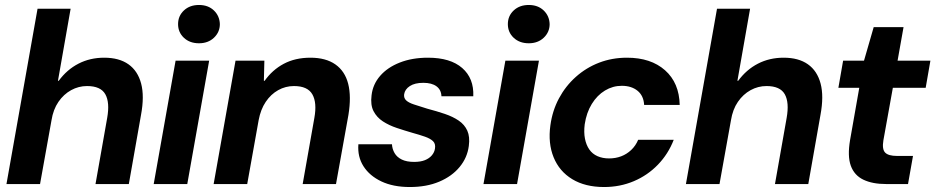

<svg xmlns="http://www.w3.org/2000/svg" viewBox="-20 -740 3761 772"><path d="M6 0 131 -705H264L213 -415H216Q249 -460 295.5 -484Q342 -508 399 -508Q459 -508 496.5 -481.5Q534 -455 547.5 -404Q561 -353 547 -278L498 0H364L411 -266Q422 -328 403.5 -361Q385 -394 330 -394Q296 -394 266 -377.5Q236 -361 215 -330.5Q194 -300 187 -256L141 0Z M598 0 686 -496H821L733 0ZM780 -566Q743 -566 719.5 -588Q696 -610 696 -643Q696 -676 719.5 -698Q743 -720 780 -720Q817 -720 840 -698Q863 -676 864 -643Q864 -611 840.5 -588.5Q817 -566 780 -566Z M839 0 927 -496H1043L1041 -415H1044Q1075 -459 1121 -483.5Q1167 -508 1228 -508Q1290 -508 1328.5 -481Q1367 -454 1380 -403Q1393 -352 1381 -278L1331 0H1197L1244 -266Q1255 -327 1236 -360.5Q1217 -394 1162 -394Q1128 -394 1098.5 -377.5Q1069 -361 1048.5 -330.5Q1028 -300 1020 -257L974 0Z M1628 12Q1561 12 1513.5 -10.5Q1466 -33 1441.5 -71.5Q1417 -110 1421 -160H1556Q1557 -141 1566.5 -124.5Q1576 -108 1595.5 -98.5Q1615 -89 1645 -89Q1671 -89 1688.5 -96Q1706 -103 1716.5 -115.5Q1727 -128 1729 -143Q1732 -162 1721 -172.5Q1710 -183 1688.5 -190.5Q1667 -198 1638 -206Q1607 -215 1575.5 -225.5Q1544 -236 1519.5 -252Q1495 -268 1482 -293Q1469 -318 1474 -357Q1479 -401 1508.5 -435Q1538 -469 1587.5 -488.5Q1637 -508 1701 -508Q1791 -508 1838.5 -466.5Q1886 -425 1883 -353H1755Q1754 -379 1735 -393Q1716 -407 1682 -407Q1648 -407 1628 -394Q1608 -381 1605 -361Q1603 -346 1613 -336.5Q1623 -327 1644.5 -320Q1666 -313 1698 -303Q1736 -293 1768.5 -282Q1801 -271 1824.5 -255Q1848 -239 1859 -214.5Q1870 -190 1865 -153Q1859 -106 1828 -68.5Q1797 -31 1746 -9.5Q1695 12 1628 12Z M1924 0 2012 -496H2147L2059 0ZM2106 -566Q2069 -566 2045.5 -588Q2022 -610 2022 -643Q2022 -676 2045.5 -698Q2069 -720 2106 -720Q2143 -720 2166 -698Q2189 -676 2190 -643Q2190 -611 2166.5 -588.5Q2143 -566 2106 -566Z M2409 12Q2333 12 2281 -19.5Q2229 -51 2206 -107.5Q2183 -164 2193 -236Q2201 -295 2227.5 -344.5Q2254 -394 2295.5 -431Q2337 -468 2389 -488Q2441 -508 2501 -508Q2597 -508 2654 -457.5Q2711 -407 2713 -318H2570Q2568 -355 2543.5 -375Q2519 -395 2480 -395Q2444 -395 2412.5 -376Q2381 -357 2359.5 -322Q2338 -287 2331 -240Q2327 -208 2332 -182.5Q2337 -157 2349.5 -139Q2362 -121 2382.5 -112Q2403 -103 2429 -103Q2455 -103 2477.5 -111.5Q2500 -120 2518 -137Q2536 -154 2546 -178H2689Q2667 -121 2625.5 -78Q2584 -35 2528.5 -11.5Q2473 12 2409 12Z M2738 0 2863 -705H2996L2945 -415H2948Q2981 -460 3027.5 -484Q3074 -508 3131 -508Q3191 -508 3228.5 -481.5Q3266 -455 3279.5 -404Q3293 -353 3279 -278L3230 0H3096L3143 -266Q3154 -328 3135.5 -361Q3117 -394 3062 -394Q3028 -394 2998 -377.5Q2968 -361 2947 -330.5Q2926 -300 2919 -256L2873 0Z M3543 0Q3488 0 3451.5 -17.5Q3415 -35 3401 -73.5Q3387 -112 3398 -177L3435 -387H3351L3370 -496H3454L3493 -631H3613L3589 -496H3721L3702 -387H3570L3532 -176Q3526 -140 3539 -126.5Q3552 -113 3587 -113H3651L3631 0Z"/></svg>

Font: DM Sans 36pt
Style: Bold Italic
Weight: 700
Italic angle: -10°
Designer: Colophon Foundry, Jonny Pinhorn
Foundry: Colophon Foundry
Version: Version 4.004;gftools[0.9.30]